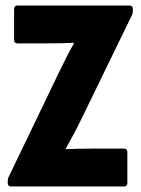

<svg xmlns="http://www.w3.org/2000/svg" viewBox="-20 -675 512 695"><path d="M20 0Q8 0 8 -13V-20Q8 -29 12 -36L193 -412Q206 -439 220 -466.5Q234 -494 247 -517V-520Q225 -519 200.5 -518.5Q176 -518 153 -518H43Q31 -518 31 -531V-642Q31 -655 43 -655H448Q461 -655 461 -642V-635Q461 -631 460 -627Q459 -623 457 -619L274 -243Q261 -216 246 -188Q231 -160 218 -137V-135Q240 -136 264.5 -136.5Q289 -137 312 -137H429Q441 -137 441 -124V-13Q441 0 429 0Z"/></svg>

Font: Sofia Sans Condensed Black
Style: Regular
Weight: 900
Designer: Botio Nikoltchev, Ani Petrova
Foundry: lettersoup
Version: Version 4.101